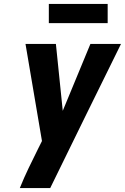

<svg xmlns="http://www.w3.org/2000/svg" viewBox="-20 -959 637 979"><path d="M81 0H236Q326 -184 416 -367.5Q506 -551 597 -735H441L300 -394L265 -735H110L194 -240L175 -202Q150 -152 126 -102Q102 -52 81 0ZM229 -841H529V-939H229Z"/></svg>

Font: Iosevka Sparkle Heavy Oblique
Style: Regular
Weight: 900
Italic angle: -9°
Designer: Belleve Invis
Foundry: Belleve Invis
Version: Version 4.5.0; ttfautohint (v1.8.3)